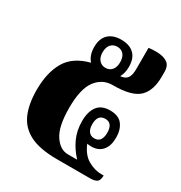

<svg xmlns="http://www.w3.org/2000/svg" viewBox="-152 -744 804 853"><g transform="rotate(30 249.5 -317.0)"><path d="M260 0Q173 0 122.5 -25.5Q72 -51 50.5 -100.5Q29 -150 29 -222Q29 -311 62.5 -368.5Q96 -426 178 -447Q167 -459 161 -476Q155 -493 155 -515Q155 -558 178.5 -580.5Q202 -603 244 -603Q286 -603 309.5 -581Q333 -559 333 -515Q333 -483 320 -460Q344 -462 355 -476Q366 -490 366 -524V-632Q398 -636 424 -633Q450 -630 465.5 -617Q481 -604 481 -575V-551Q481 -478 444.5 -443.5Q408 -409 314 -409H311Q259 -409 226.5 -366Q194 -323 194 -225Q194 -130 223 -86.5Q252 -43 292 -43H340Q309 -76 291 -115Q273 -154 273 -203Q273 -251 293.5 -278.5Q314 -306 358 -306Q402 -306 421.5 -280.5Q441 -255 441 -214Q441 -172 421 -148.5Q401 -125 365 -125Q353 -125 343 -127Q363 -79 397 -60Q431 -41 464 -41H477Q477 -17 466.5 -8.5Q456 0 430 0ZM244 -459Q265 -459 277 -473.5Q289 -488 289 -513Q289 -539 277 -553Q265 -567 244 -567Q224 -567 211.5 -553Q199 -539 199 -513Q199 -488 211.5 -473.5Q224 -459 244 -459ZM358 -163Q378 -163 387 -176.5Q396 -190 396 -213Q396 -263 358 -263Q319 -263 319 -213Q319 -190 329 -176.5Q339 -163 358 -163Z"/></g></svg>

Font: Noto Serif Thai ExtraCondensed Black
Style: Regular
Weight: 900
Width: 2
Designer: Monotype Design Team
Foundry: Monotype Imaging Inc.
Version: Version 2.002; ttfautohint (v1.8.4.7-5d5b)